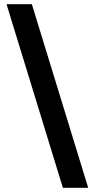

<svg xmlns="http://www.w3.org/2000/svg" viewBox="-20 -730 450 910"><path d="M398 160H278L11 -710H131Z"/></svg>

Font: Source Serif 4 Black
Style: Regular
Weight: 900
Designer: Frank Grießhammer
Foundry: Adobe
Version: Version 4.005;hotconv 1.1.0;makeotfexe 2.6.0